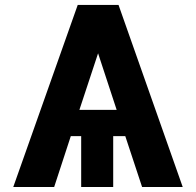

<svg xmlns="http://www.w3.org/2000/svg" viewBox="-20 -747 783 767"><path d="M547.6 0H709.9L453.5 -727.3H290.5L33 0H196.4L262.8 -203.1H304.3V0H432.2V-203.1H480.5ZM297.2 -308.2 371.8 -534.1 446 -308.2Z"/></svg>

Font: Margiela Sans
Style: Bold
Weight: 700
Designer: Stefan Endress, Andreas Faust
Version: Version 1.100;FEAKit 1.0